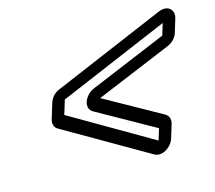

<svg xmlns="http://www.w3.org/2000/svg" viewBox="-83 -705 827 739"><g transform="rotate(-15 331.0 -335.5)"><path d="M287.3 -377C249.1 -360 229.4 -312 261.6 -293L489.4 -165C489.1 -164 490.4 -165 490.4 -165L476.4 -119C367.6 -182 258.9 -245 151.2 -308L168.3 -364L168.6 -365L608.8 -552L594.4 -505H593.4ZM301.4 -335 603.9 -461C622.4 -469 637.7 -483 643.8 -503L660.3 -557C669.5 -587 646.3 -616 604.8 -598L157.7 -408C138.3 -400 124.4 -384 118.9 -366L100.6 -306C95.1 -288 99.2 -272 113.7 -264L444.3 -73C473.5 -54 515.1 -82 524.9 -114L541.1 -167C547.2 -187 540.5 -201 526.9 -209Z"/></g></svg>

Font: DIN Rundschrift
Style: EngKontKu
Weight: 400
Width: 3
Version: Version 1.027